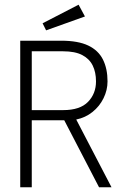

<svg xmlns="http://www.w3.org/2000/svg" viewBox="-20 -796 540 816"><path d="M66 0V-623H240Q312 -623 355 -602.5Q398 -582 417.5 -543Q437 -504 437 -450Q437 -413 420 -378.5Q403 -344 373 -320Q343 -296 304 -288L454 0H401L253 -285H115V0ZM115 -328H248Q320 -328 354 -363Q388 -398 388 -450Q388 -489 374 -517.5Q360 -546 329.5 -562Q299 -578 248 -578H115ZM176 -667 161 -697 314 -776 341 -726Z"/></svg>

Font: Inconsolata Light
Style: Regular
Weight: 300
Designer: Raph Levien, Cyreal, Brenton Simpson
Foundry: Raph Levien, Cyreal, Google
Version: Version 3.001